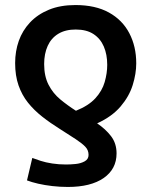

<svg xmlns="http://www.w3.org/2000/svg" viewBox="-20 -555 600 761"><path d="M249 186Q218 186 187.5 182.5Q157 179 131 173Q105 167 87 160L108 71Q121 76 141 82.5Q161 89 187 93Q213 97 242 97Q259 97 279.5 95Q300 93 315.5 84.5Q331 76 331 59Q331 40 318 26.5Q305 13 280 -3.5Q255 -20 217 -44Q180 -67 147.5 -92.5Q115 -118 91 -148Q67 -178 53.5 -216.5Q40 -255 40 -305Q40 -352 54.5 -393Q69 -434 99 -466Q129 -498 174 -516.5Q219 -535 279 -535Q358 -535 411.5 -505.5Q465 -476 492.5 -423.5Q520 -371 520 -304Q520 -263 506 -218Q492 -173 458 -133Q424 -93 365 -66Q398 -44 420 -15.5Q442 13 442 53Q442 115 391 150.5Q340 186 249 186ZM281 -116Q331 -136 358 -165.5Q385 -195 395 -230Q405 -265 405 -298Q405 -339 391.5 -370.5Q378 -402 350.5 -420Q323 -438 280 -438Q239 -438 211 -421Q183 -404 169 -373Q155 -342 155 -301Q155 -253 172.5 -219Q190 -185 219 -161Q248 -137 281 -116Z"/></svg>

Font: Ubuntu Sans Mono Medium
Style: Regular
Weight: 500
Monospace: yes
Designer: Dalton Maag Ltd
Foundry: Dalton Maag Ltd
Version: Version 1.006